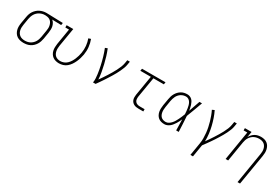

<svg xmlns="http://www.w3.org/2000/svg" viewBox="68 -1566 4063 2798"><g transform="rotate(30 2100.0 -166.5)"><path d="M248 8Q218 8 189.5 1.5Q161 -5 138 -20Q115 -35 99.5 -58.5Q84 -82 76.5 -109.5Q69 -137 69.5 -166.5Q70 -196 75 -226L94 -336Q98 -362 106.5 -388Q115 -414 130.5 -437.5Q146 -461 167 -480.5Q188 -500 213 -512.5Q238 -525 264.5 -531.5Q291 -538 318 -538Q322 -538 325.5 -538Q329 -538 333 -538L601 -530L595 -492L442 -496Q461 -481 474 -458.5Q487 -436 492.5 -411Q498 -386 497 -358.5Q496 -331 492 -304L474 -194Q469 -168 460.5 -141.5Q452 -115 437 -91Q422 -67 400.5 -47Q379 -27 354 -14.5Q329 -2 301.5 3Q274 8 248 8ZM248 -30Q270 -30 292.5 -34.5Q315 -39 335.5 -50Q356 -61 373.5 -78Q391 -95 402.5 -115Q414 -135 421 -157Q428 -179 432 -201L450 -311Q454 -333 455 -355Q456 -377 452 -397.5Q448 -418 439 -437Q430 -456 415.5 -470Q401 -484 381 -491Q361 -498 339 -499L326 -500Q324 -500 321 -500Q318 -500 315 -500Q293 -500 271.5 -494Q250 -488 230 -477Q210 -466 193 -449.5Q176 -433 164.5 -413Q153 -393 146 -372Q139 -351 135 -329L117 -219Q113 -196 112.5 -172.5Q112 -149 117 -127Q122 -105 133.5 -86Q145 -67 162.5 -54Q180 -41 202.5 -35.5Q225 -30 248 -30Z M843 8Q815 8 787.5 0.5Q760 -7 738.5 -23Q717 -39 703 -62Q689 -85 683 -112Q677 -139 678 -168Q679 -197 683 -226L727 -492H665V-530H777L725 -219Q722 -197 721 -174Q720 -151 724 -130Q728 -109 737.5 -89.5Q747 -70 763 -56.5Q779 -43 800.5 -36.5Q822 -30 844 -30Q873 -30 902.5 -41Q932 -52 954.5 -73.5Q977 -95 993.5 -121.5Q1010 -148 1022 -176.5Q1034 -205 1042 -233.5Q1050 -262 1055 -291Q1065 -351 1059.5 -409.5Q1054 -468 1034 -522L1073 -535Q1095 -477 1101.5 -413.5Q1108 -350 1097 -285Q1091 -251 1081 -218Q1071 -185 1056.5 -152.5Q1042 -120 1021.5 -90Q1001 -60 973.5 -36.5Q946 -13 911.5 -2.5Q877 8 843 8Z M1415 0Q1421 -34 1419 -68.5Q1417 -103 1412.5 -137Q1408 -171 1402 -204Q1396 -237 1389 -269.5Q1382 -302 1373.5 -334.5Q1365 -367 1356 -398.5Q1347 -430 1336 -461.5Q1325 -493 1313 -523L1352 -538Q1374 -484 1391.5 -427Q1409 -370 1422.5 -312Q1436 -254 1447 -195Q1458 -136 1461 -75Q1483 -106 1505 -138.5Q1527 -171 1547.5 -203.5Q1568 -236 1587.5 -269Q1607 -302 1624.5 -336Q1642 -370 1656.5 -405.5Q1671 -441 1677 -477L1686 -530H1729L1720 -477Q1715 -445 1703 -413.5Q1691 -382 1676.5 -351Q1662 -320 1645.5 -290Q1629 -260 1611 -230.5Q1593 -201 1574.5 -172Q1556 -143 1537 -114Q1518 -85 1498 -56.5Q1478 -28 1458 0Z M2180 0Q2159 0 2138.5 -3.5Q2118 -7 2100.5 -16.5Q2083 -26 2070 -41Q2057 -56 2051 -75.5Q2045 -95 2045 -116Q2045 -137 2048 -158L2104 -492H1927L1934 -530H2329L2323 -492H2147L2090 -152Q2087 -129 2089 -107Q2091 -85 2104 -68.5Q2117 -52 2137.5 -45Q2158 -38 2180 -38H2261V0Z M2618 8Q2590 8 2563 1Q2536 -6 2515.5 -23Q2495 -40 2482.5 -63.5Q2470 -87 2465 -114Q2460 -141 2461.5 -169Q2463 -197 2467 -226L2486 -336Q2490 -361 2497.5 -386Q2505 -411 2518.5 -435Q2532 -459 2551 -479Q2570 -499 2593.5 -513Q2617 -527 2642.5 -532.5Q2668 -538 2694 -538Q2717 -538 2738 -529.5Q2759 -521 2774 -506Q2789 -491 2799 -471Q2809 -451 2816 -430Q2823 -409 2827 -387Q2831 -365 2835 -343Q2851 -390 2867.5 -436.5Q2884 -483 2900 -530H2943Q2918 -463 2894 -395.5Q2870 -328 2843 -261Q2848 -196 2851 -130.5Q2854 -65 2857 0H2814Q2813 -46 2812 -92Q2811 -138 2810 -184Q2800 -162 2789.5 -140.5Q2779 -119 2766 -99Q2753 -79 2738 -59.5Q2723 -40 2704 -25Q2685 -10 2663 -1Q2641 8 2618 8ZM2618 -30Q2644 -30 2667.5 -44.5Q2691 -59 2709 -79.5Q2727 -100 2740.5 -123Q2754 -146 2765.5 -170Q2777 -194 2787.5 -218.5Q2798 -243 2807 -268Q2806 -292 2803.5 -316Q2801 -340 2797.5 -363.5Q2794 -387 2787.5 -410Q2781 -433 2769.5 -453Q2758 -473 2738 -486.5Q2718 -500 2694 -500Q2673 -500 2652 -494.5Q2631 -489 2612 -477Q2593 -465 2578 -448Q2563 -431 2553 -411Q2543 -391 2537 -370.5Q2531 -350 2527 -329L2509 -219Q2506 -197 2504.5 -175Q2503 -153 2506 -132Q2509 -111 2517 -91.5Q2525 -72 2540 -57.5Q2555 -43 2575.5 -36.5Q2596 -30 2618 -30Z M3172 205 3207 -6Q3215 -52 3214.5 -97.5Q3214 -143 3209.5 -187.5Q3205 -232 3196 -275Q3187 -318 3175 -359.5Q3163 -401 3148 -442Q3133 -483 3114 -521L3152 -538Q3178 -485 3197 -429Q3216 -373 3230 -315Q3244 -257 3251.5 -196Q3259 -135 3257 -73Q3280 -105 3302 -137Q3324 -169 3345 -202Q3366 -235 3386 -268Q3406 -301 3424 -335.5Q3442 -370 3456.5 -405Q3471 -440 3477 -477L3486 -530H3529L3520 -477Q3515 -444 3502.5 -412.5Q3490 -381 3475 -350Q3460 -319 3442.5 -289Q3425 -259 3407 -229.5Q3389 -200 3370 -171Q3351 -142 3331 -113.5Q3311 -85 3290.5 -56.5Q3270 -28 3249 0L3215 205Z M3965 205 4050 -311Q4054 -334 4055 -357Q4056 -380 4051.5 -401.5Q4047 -423 4036.5 -442.5Q4026 -462 4009.5 -475Q3993 -488 3971 -494Q3949 -500 3926 -500Q3904 -500 3882 -495.5Q3860 -491 3839.5 -480.5Q3819 -470 3802 -453.5Q3785 -437 3773 -417.5Q3761 -398 3754.5 -376.5Q3748 -355 3744 -333L3689 0H3646L3727 -492H3665V-530H3777L3761 -435Q3774 -459 3793 -479.5Q3812 -500 3835 -513.5Q3858 -527 3884 -532.5Q3910 -538 3935 -538Q3964 -538 3991 -531Q4018 -524 4039.5 -507.5Q4061 -491 4074 -467.5Q4087 -444 4093 -417Q4099 -390 4098 -361.5Q4097 -333 4092 -304L4007 205Z"/></g></svg>

Font: Iosevka Slab XLtEx
Style: Italic
Weight: 200
Width: 7
Italic angle: -9°
Monospace: yes
Designer: Belleve Invis
Foundry: Belleve Invis
Version: Version 11.1.0; ttfautohint (v1.8.3)